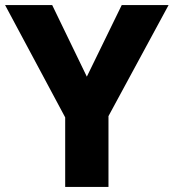

<svg xmlns="http://www.w3.org/2000/svg" viewBox="-20 -785 682 754"><path d="M321 -484 185 -765H0L236 -324V-51H406V-329L642 -765H458Z"/></svg>

Font: Noto Sans Tamil UI ExtraBold
Style: Regular
Weight: 800
Designer: Jelle Bosma - Monotype Design Team
Foundry: Monotype Imaging Inc.
Version: Version 2.004